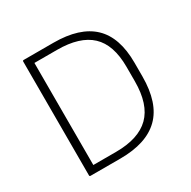

<svg xmlns="http://www.w3.org/2000/svg" viewBox="-148 -797 933 940"><g transform="rotate(-30 318.0 -327.5)"><path d="M103 0Q97 0 97 -6V-649Q97 -655 103 -655H271Q419 -655 492.5 -585.5Q566 -516 566 -372V-295Q566 -144 492.5 -72Q419 0 271 0ZM141 -39H269Q397 -39 459.5 -100.5Q522 -162 522 -293V-374Q522 -499 459.5 -557.5Q397 -616 269 -616H141Z"/></g></svg>

Font: Sofia Sans ExtraLight
Style: Regular
Weight: 250
Version: Version 4.100-B